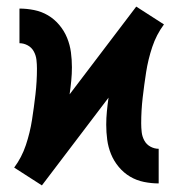

<svg xmlns="http://www.w3.org/2000/svg" viewBox="-20 -556 540 582"><path d="M107 6 65 -21 23 -48Q46 -79 58.5 -116.5Q71 -154 77 -192.5Q83 -231 87.5 -270Q92 -309 92 -348Q92 -361 90.5 -374.5Q89 -388 82.5 -400Q76 -412 64 -418.5Q52 -425 39 -425V-530Q61 -530 83.5 -525.5Q106 -521 125.5 -509.5Q145 -498 160 -480Q175 -462 183.5 -441Q192 -420 195 -397.5Q198 -375 198 -352Q198 -332 196 -311.5Q194 -291 191 -270L393 -536L435 -509L477 -482Q454 -451 441.5 -413.5Q429 -376 423 -337.5Q417 -299 412.5 -260Q408 -221 408 -182Q408 -169 409.5 -155.5Q411 -142 417.5 -130Q424 -118 436 -111.5Q448 -105 461 -105V0Q439 0 416.5 -4.5Q394 -9 374.5 -20.5Q355 -32 340 -50Q325 -68 316.5 -89Q308 -110 305 -132.5Q302 -155 302 -178Q302 -198 304 -218.5Q306 -239 309 -260Z"/></svg>

Font: Iosevka Slab Extrabold
Style: Regular
Weight: 800
Monospace: yes
Designer: Belleve Invis
Foundry: Belleve Invis
Version: Version 11.1.1; ttfautohint (v1.8.3)